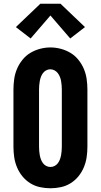

<svg xmlns="http://www.w3.org/2000/svg" viewBox="-20 -1000 540 1028"><path d="M250 8Q222 8 194 2Q166 -4 142 -19Q118 -34 100 -56Q82 -78 71 -104.5Q60 -131 56 -159Q52 -187 52 -215V-520Q52 -548 56 -576.5Q60 -605 71 -631Q82 -657 100 -679.5Q118 -702 142 -716.5Q166 -731 194 -738.5Q222 -746 250 -746Q278 -746 306 -738.5Q334 -731 358 -716.5Q382 -702 400 -679.5Q418 -657 429 -631Q440 -605 444 -576.5Q448 -548 448 -520V-215Q448 -187 444 -159Q440 -131 429 -104.5Q418 -78 400 -56Q382 -34 358 -19Q334 -4 306 2Q278 8 250 8ZM250 -106Q262 -106 272.5 -111.5Q283 -117 290 -126.5Q297 -136 301 -147Q305 -158 307 -169Q309 -180 310 -191.5Q311 -203 311 -215V-520Q311 -532 310 -543.5Q309 -555 307 -566.5Q305 -578 300.5 -589Q296 -600 289 -609Q282 -618 271.5 -623.5Q261 -629 249 -629Q238 -629 227.5 -623.5Q217 -618 210 -608.5Q203 -599 199 -588Q195 -577 193 -566Q191 -555 190 -543.5Q189 -532 189 -520V-215Q189 -203 190 -191.5Q191 -180 193 -169Q195 -158 199 -147Q203 -136 210 -126.5Q217 -117 227.5 -111.5Q238 -106 250 -106ZM144 -794 65 -855 196 -980H304L435 -855L356 -794L250 -917Z"/></svg>

Font: Iosevka Slab Heavy
Style: Regular
Weight: 900
Monospace: yes
Designer: Belleve Invis
Foundry: Belleve Invis
Version: Version 11.1.0; ttfautohint (v1.8.3)